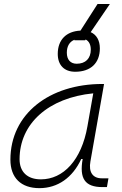

<svg xmlns="http://www.w3.org/2000/svg" viewBox="-20 -952 626 982"><path d="M181.6 10.3C274.9 10.3 351.1 -43 395.5 -138.7H402.8C385.3 -39.6 413.6 4.9 503.9 4.9H526.9L534.7 -40H500.5C454.1 -40 432.6 -71.8 442.4 -126L512.2 -522.5H503.4C233.4 -522.5 33.2 -370.1 33.2 -135.3C33.2 -43 86.9 10.3 181.6 10.3ZM189 -34.7C120.6 -34.7 80.1 -72.3 80.1 -137.7C80.1 -319.3 227.1 -452.1 457 -474.6L427.2 -306.2C397 -132.8 303.7 -34.7 189 -34.7ZM364.7 -585C443.8 -585 490.7 -629.4 490.7 -704.6C490.7 -745.6 473.6 -774.4 443.8 -787.6L542 -931.6H479L391.6 -795.4C318.4 -792 275.4 -748 275.4 -676.3C275.4 -618.7 308.6 -585 364.7 -585ZM372.1 -626C340.3 -626 321.8 -647 321.8 -682.6C321.8 -715.8 335.9 -739.3 361.8 -749L359.9 -746.1H415.5L418 -750C435.1 -741.7 444.3 -723.6 444.3 -698.2C444.3 -652.8 417.5 -626 372.1 -626Z"/></svg>

Font: Cascadia Code PL ExtraLight
Style: Italic
Weight: 200
Italic angle: -10°
Monospace: yes
Designer: Aaron Bell
Foundry: Saja Typeworks
Version: Version 2404.023